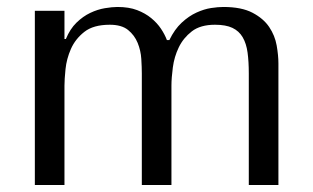

<svg xmlns="http://www.w3.org/2000/svg" viewBox="-20 -531 899 551"><path d="M165 0V-285Q165 -303 168 -332.5Q171 -362 183.5 -390.5Q196 -419 222 -439.5Q248 -460 295 -460Q329 -460 347.5 -445Q366 -430 375 -408Q384 -386 385.5 -362Q387 -338 387 -320V0H472V-285Q472 -307 476 -337.5Q480 -368 493 -395Q506 -422 530.5 -441Q555 -460 597 -460Q628 -460 647 -451Q666 -442 676.5 -424Q687 -406 690.5 -380Q694 -354 694 -320V0H779V-349Q779 -372 774 -400.5Q769 -429 752.5 -453.5Q736 -478 704.5 -494.5Q673 -511 621 -511Q606 -511 586 -508Q566 -505 544 -495Q522 -485 501.5 -466Q481 -447 466 -416H459Q453 -432 442 -448.5Q431 -465 414 -479Q397 -493 373.5 -502Q350 -511 317 -511Q302 -511 281 -507.5Q260 -504 239 -494Q218 -484 199.5 -466Q181 -448 169 -419H165V-500H80V0Z"/></svg>

Font: Tenor Sans
Style: Regular
Weight: 400
Designer: Denis Masharov
Foundry: Denis Masharov
Version: Version 1.1